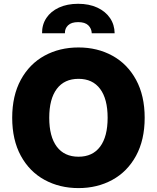

<svg xmlns="http://www.w3.org/2000/svg" viewBox="-20 -962 811 992"><path d="M385.7 9.8Q288.1 9.8 210.2 -32.7Q132.3 -75.2 87.6 -157.2Q43 -239.3 43 -353.5Q43 -467.8 87.6 -549.8Q132.3 -631.8 210 -674.3Q287.6 -716.8 385.7 -716.8Q482.9 -716.8 560.5 -674.3Q638.2 -631.8 682.9 -549.8Q727.5 -467.8 727.5 -353.5Q727.5 -239.3 682.9 -157.2Q638.2 -75.2 560.5 -32.7Q482.9 9.8 385.7 9.8ZM385.7 -554.7Q312.5 -554.7 273.4 -502.7Q234.4 -450.7 234.4 -353.5Q234.4 -256.3 273.4 -204.3Q312.5 -152.3 385.7 -152.3Q458.5 -152.3 497.3 -204.3Q536.1 -256.3 536.1 -353.5Q536.1 -450.7 497.3 -502.7Q458.5 -554.7 385.7 -554.7ZM383.8 -942.4Q439.9 -942.4 482.4 -922.9Q524.9 -903.3 548.3 -868.9Q571.8 -834.5 572.3 -790H454.1Q453.1 -814.5 436.3 -831.1Q419.4 -847.7 383.8 -847.7Q348.6 -847.7 331.5 -831.1Q314.5 -814.5 315.4 -790H197.3Q196.8 -834.5 219.5 -868.9Q242.2 -903.3 284.7 -922.9Q327.1 -942.4 383.8 -942.4Z"/></svg>

Font: Pretendard JP Black
Style: Regular
Weight: 900
Designer: Base glyphs from Inter by Rasmus Andersson; Hangeul glyphs from Noto Sans CJK(Source Han Sans) by Jang Soo-young and Kan
Foundry: Kil Hyung-jin
Version: Version 1.309